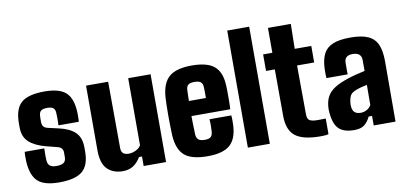

<svg xmlns="http://www.w3.org/2000/svg" viewBox="-74 -1041 2728 1292"><g transform="rotate(-10 1290.0 -395.0)"><path d="M239 10Q136 10 92.5 -31.5Q49 -73 44 -168Q43 -190 43.5 -209Q44 -228 45 -233H179Q178 -200 178 -182.5Q178 -165 179 -151Q181 -124 196 -113Q211 -102 239 -102Q274 -102 289.5 -113.5Q305 -125 305 -152V-184Q305 -199 296.5 -210Q288 -221 268 -226L193 -245Q120 -264 80 -299.5Q40 -335 40 -401V-429Q40 -526 86.5 -568Q133 -610 246 -610Q348 -610 392 -569.5Q436 -529 440 -436Q441 -428 440.5 -413.5Q440 -399 440 -386Q440 -373 439 -369H300Q301 -386 301 -413Q301 -440 300 -453Q299 -477 287 -487.5Q275 -498 246 -498Q215 -498 202.5 -487.5Q190 -477 189 -453Q189 -452 188.5 -444.5Q188 -437 188 -414Q188 -393 197 -381Q206 -369 230 -364L296 -349Q370 -333 408 -297Q446 -261 446 -192V-164Q446 -71 398 -30.5Q350 10 239 10Z M674 10Q608 10 568.5 -29Q529 -68 529 -159V-600H680L682 -146Q682 -99 733 -99Q757 -99 782 -111Q807 -123 817 -142V-600H970V0H817V-65H797Q772 -25 743 -7.5Q714 10 674 10Z M1308 -233H1457Q1458 -227 1458.5 -206Q1459 -185 1458 -168Q1454 -73 1406 -31.5Q1358 10 1254 10Q1143 10 1095.5 -32Q1048 -74 1042 -168Q1041 -191 1040 -228Q1039 -265 1039 -305.5Q1039 -346 1040 -380Q1041 -414 1042 -430Q1049 -527 1098 -568.5Q1147 -610 1252 -610Q1358 -610 1406 -569.5Q1454 -529 1458 -436Q1459 -424 1459 -396.5Q1459 -369 1459 -336Q1459 -303 1457 -275H1192Q1192 -246 1193 -216Q1194 -186 1195 -151Q1196 -125 1209.5 -113.5Q1223 -102 1254 -102Q1283 -102 1295 -113.5Q1307 -125 1308 -152Q1309 -167 1309.5 -185.5Q1310 -204 1308 -233ZM1252 -498Q1221 -498 1208.5 -487.5Q1196 -477 1195 -453Q1194 -433 1193.5 -414Q1193 -395 1193 -378H1309Q1309 -404 1309 -425Q1309 -446 1308 -453Q1307 -477 1294 -487.5Q1281 -498 1252 -498Z M1529 0V-800H1679V0Z M2025 10Q1904 10 1852 -31.5Q1800 -73 1800 -170L1799 -487H1739V-600H1802V-770H1958L1955 -600H2068V-487H1951L1953 -152Q1953 -121 1969.5 -111Q1986 -101 2025 -101Q2039 -101 2051 -101.5Q2063 -102 2079 -102V5Q2067 8 2054 9Q2041 10 2025 10Z M2255 8Q2185 8 2151 -24.5Q2117 -57 2110 -137Q2109 -145 2109 -159Q2109 -173 2110 -180Q2114 -221 2130.5 -249.5Q2147 -278 2181.5 -300Q2216 -322 2274 -341Q2304 -351 2330.5 -357.5Q2357 -364 2392 -372V-446Q2392 -498 2331 -498Q2279 -498 2276 -453Q2276 -448 2275.5 -428.5Q2275 -409 2275.5 -390.5Q2276 -372 2276 -369H2131Q2130 -375 2129.5 -395.5Q2129 -416 2130 -436Q2133 -497 2152.5 -535Q2172 -573 2216 -591.5Q2260 -610 2336 -610Q2414 -610 2458 -589.5Q2502 -569 2520.5 -525.5Q2539 -482 2539 -412L2538 0H2389V-65H2366Q2347 -27 2323 -9.5Q2299 8 2255 8ZM2318 -99Q2341 -99 2360.5 -110Q2380 -121 2390 -140L2391 -277Q2371 -273 2350 -267.5Q2329 -262 2312 -255Q2281 -243 2272 -223Q2263 -203 2261 -180Q2260 -167 2260 -163Q2260 -159 2261 -148Q2266 -99 2318 -99Z"/></g></svg>

Font: Big Shoulders Text Black
Style: Regular
Weight: 900
Designer: Patric King
Foundry: XO Type Co
Version: Version 1.000; ttfautohint (v1.8.2)